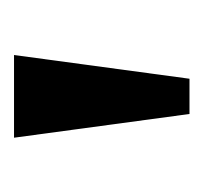

<svg xmlns="http://www.w3.org/2000/svg" viewBox="-28 -726 284 267"><g transform="rotate(-90 113.5 -592.0)"><path d="M89 -470H138L171 -714H56Z"/></g></svg>

Font: Noto Serif Myanmar SemiCondensed Medium
Style: Regular
Weight: 500
Width: 4
Designer: Ben Mitchell and the Monotype Design Team
Foundry: Monotype Imaging Inc.
Version: Version 2.106